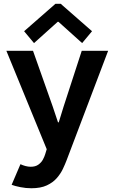

<svg xmlns="http://www.w3.org/2000/svg" viewBox="-20 -795 608 1028"><path d="M147.9 212.9Q118.1 212.9 89 207Q59.8 201.2 42.3 194.5L89.5 84.1Q102.1 90.2 116.6 94Q131.1 97.8 143.7 97.8Q169.6 98 185.4 86.5Q201.3 75.1 209.7 59.5Q218.1 43.8 221.8 31.3L246 -47.9L238.6 24.4L14.1 -523.1H156.7L262.2 -224.8L290.6 -139.9H294.5L320.7 -224.8L417.7 -523.1H559L336.9 62.3Q328.9 83.5 316.7 109.4Q304.4 135.3 283.9 158.8Q263.4 182.3 230.6 197.6Q197.8 212.9 147.9 212.9ZM162.1 -564.3 109.1 -627.8 276.9 -774.7H305L472.7 -627.8L419.8 -564.3L292.9 -678.3H289Z"/></svg>

Font: Reddit Sans
Style: Regular
Weight: 400
Designer: Stephen Hutchings
Foundry: Reddit
Version: Version 1.014